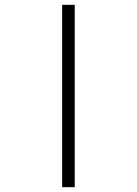

<svg xmlns="http://www.w3.org/2000/svg" viewBox="-20 -693 566 794"><path d="M289 -673V81H237V-673Z"/></svg>

Font: Noto Serif Hebrew Light
Style: Regular
Weight: 300
Designer: Monotype Design Team
Foundry: Monotype Imaging Inc.
Version: Version 1.000